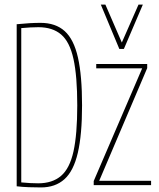

<svg xmlns="http://www.w3.org/2000/svg" viewBox="-20 -810 695 840"><path d="M159 10Q133 10 105.5 9Q78 8 53 5V-704Q112 -710 157 -710Q223 -710 263 -674Q303 -638 321 -558.5Q339 -479 339 -349Q339 -221 320.5 -141.5Q302 -62 262 -26Q222 10 159 10ZM147 -8Q209 -8 247 -40.5Q285 -73 301.5 -147.5Q318 -222 318 -349Q318 -477 301.5 -552Q285 -627 247.5 -659Q210 -691 148 -691Q133 -691 112.5 -690Q92 -689 73 -687V-12Q91 -10 112 -9Q133 -8 147 -8ZM390 0V-18L602 -511H401V-530H624V-512L414 -19H641V0ZM605 -790 522 -596H502L421 -790H441L513 -624L586 -790Z"/></svg>

Font: Georama Condensed Thin
Style: Regular
Weight: 100
Width: 3
Designer: Jean-Baptiste Levee
Foundry: Production Type
Version: Version 1.000